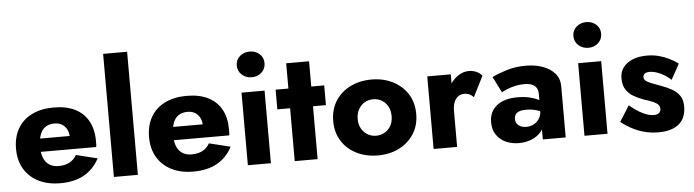

<svg xmlns="http://www.w3.org/2000/svg" viewBox="-48 -987 4378 1212"><g transform="rotate(-5 2140.5 -380.5)"><path d="M293 10Q381 10 442.5 -24Q504 -58 540 -126L405 -159Q388 -129 359.5 -114Q331 -99 291 -99Q256 -99 232 -114.5Q208 -130 196 -160Q184 -190 184 -232Q185 -278 196.5 -308.5Q208 -339 231 -354Q254 -369 288 -369Q315 -369 335 -357Q355 -345 366 -323Q377 -301 377 -271Q377 -264 373.5 -253.5Q370 -243 365 -236L401 -282H117V-198H537Q539 -205 539 -215.5Q539 -226 539 -237Q539 -311 510 -363Q481 -415 426 -442.5Q371 -470 291 -470Q211 -470 152.5 -441Q94 -412 63 -358Q32 -304 32 -230Q32 -157 64 -103Q96 -49 154.5 -19.5Q213 10 293 10Z M632 -780V0H784V-780Z M1136 10Q1224 10 1285.5 -24Q1347 -58 1383 -126L1248 -159Q1231 -129 1202.5 -114Q1174 -99 1134 -99Q1099 -99 1075 -114.5Q1051 -130 1039 -160Q1027 -190 1027 -232Q1028 -278 1039.5 -308.5Q1051 -339 1074 -354Q1097 -369 1131 -369Q1158 -369 1178 -357Q1198 -345 1209 -323Q1220 -301 1220 -271Q1220 -264 1216.5 -253.5Q1213 -243 1208 -236L1244 -282H960V-198H1380Q1382 -205 1382 -215.5Q1382 -226 1382 -237Q1382 -311 1353 -363Q1324 -415 1269 -442.5Q1214 -470 1134 -470Q1054 -470 995.5 -441Q937 -412 906 -358Q875 -304 875 -230Q875 -157 907 -103Q939 -49 997.5 -19.5Q1056 10 1136 10Z M1466 -633Q1466 -597 1492 -574Q1518 -551 1554 -551Q1591 -551 1616.5 -574Q1642 -597 1642 -633Q1642 -669 1616.5 -691.5Q1591 -714 1554 -714Q1518 -714 1492 -691.5Q1466 -669 1466 -633ZM1481 -460V0H1627V-460Z M1697 -460V-335H2005V-460ZM1778 -620V0H1923V-620Z M2042 -230Q2042 -158 2076 -104Q2110 -50 2170 -20Q2230 10 2305 10Q2380 10 2439.5 -20Q2499 -50 2533.5 -104Q2568 -158 2568 -230Q2568 -303 2533.5 -357Q2499 -411 2439.5 -441Q2380 -471 2305 -471Q2230 -471 2170 -441Q2110 -411 2076 -357Q2042 -303 2042 -230ZM2197 -230Q2197 -266 2212 -292Q2227 -318 2251 -332Q2275 -346 2305 -346Q2334 -346 2358.5 -332Q2383 -318 2397.5 -292Q2412 -266 2412 -230Q2412 -194 2397.5 -168.5Q2383 -143 2358.5 -129Q2334 -115 2305 -115Q2275 -115 2251 -129Q2227 -143 2212 -168.5Q2197 -194 2197 -230Z M2807 -460H2658V0H2807ZM2940 -304 3005 -433Q2993 -451 2970 -461Q2947 -471 2922 -471Q2884 -471 2849 -446Q2814 -421 2792.5 -378Q2771 -335 2771 -280L2807 -227Q2807 -260 2816 -283Q2825 -306 2842 -318Q2859 -330 2881 -330Q2901 -330 2914.5 -323Q2928 -316 2940 -304Z M3186 -144Q3186 -161 3194 -172.5Q3202 -184 3218 -190Q3234 -196 3261 -196Q3296 -196 3327.5 -186.5Q3359 -177 3383 -159V-226Q3371 -239 3347 -251Q3323 -263 3289.5 -271Q3256 -279 3214 -279Q3128 -279 3081 -240.5Q3034 -202 3034 -136Q3034 -89 3056.5 -56Q3079 -23 3116.5 -6.5Q3154 10 3198 10Q3242 10 3280 -5.5Q3318 -21 3342 -51.5Q3366 -82 3366 -126L3350 -186Q3350 -154 3336 -132Q3322 -110 3300 -99Q3278 -88 3252 -88Q3234 -88 3219 -94.5Q3204 -101 3195 -113.5Q3186 -126 3186 -144ZM3119 -319Q3129 -325 3151 -334.5Q3173 -344 3202.5 -351Q3232 -358 3263 -358Q3284 -358 3300.5 -354Q3317 -350 3328 -341Q3339 -332 3344.5 -319.5Q3350 -307 3350 -290V0H3495V-324Q3495 -372 3467 -405Q3439 -438 3391 -455.5Q3343 -473 3282 -473Q3217 -473 3162 -456Q3107 -439 3068 -420Z M3599 -633Q3599 -597 3625 -574Q3651 -551 3687 -551Q3724 -551 3749.5 -574Q3775 -597 3775 -633Q3775 -669 3749.5 -691.5Q3724 -714 3687 -714Q3651 -714 3625 -691.5Q3599 -669 3599 -633ZM3614 -460V0H3760V-460Z M3909 -167 3846 -67Q3877 -43 3913 -23.5Q3949 -4 3991.5 7.5Q4034 19 4083 19Q4166 19 4211.5 -18.5Q4257 -56 4257 -130Q4257 -173 4238.5 -199Q4220 -225 4189.5 -242Q4159 -259 4123 -272Q4089 -285 4065.5 -293.5Q4042 -302 4029.5 -312Q4017 -322 4017 -337Q4017 -350 4027.5 -358Q4038 -366 4059 -366Q4090 -366 4127 -348.5Q4164 -331 4193 -304L4247 -402Q4220 -422 4189.5 -437Q4159 -452 4124.5 -461Q4090 -470 4050 -470Q4000 -470 3961.5 -455Q3923 -440 3900.5 -411Q3878 -382 3878 -340Q3878 -296 3897 -268Q3916 -240 3945.5 -223.5Q3975 -207 4008 -195Q4045 -184 4066.5 -174Q4088 -164 4097 -153.5Q4106 -143 4106 -128Q4106 -112 4095 -102Q4084 -92 4061 -92Q4045 -92 4023 -98.5Q4001 -105 3972.5 -121.5Q3944 -138 3909 -167Z"/></g></svg>

Font: Jost
Style: Bold
Weight: 700
Version: Version 3.710